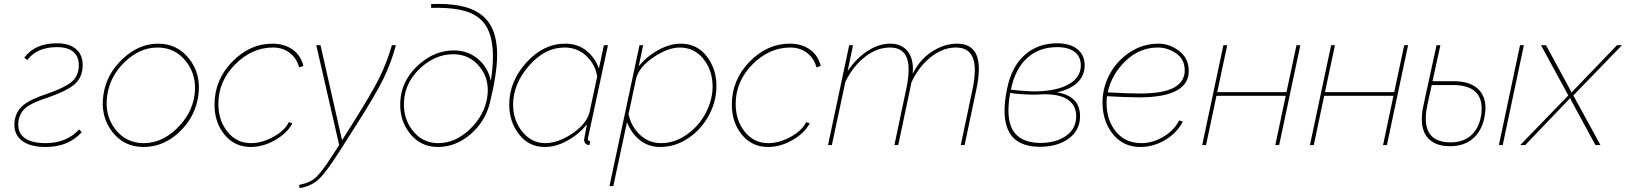

<svg xmlns="http://www.w3.org/2000/svg" viewBox="-20 -754 8451 998"><path d="M217 10Q133 10 90.5 -25.5Q48 -61 56 -125Q63 -176 101.5 -207.5Q140 -239 229 -268Q316 -299 350 -326.5Q384 -354 389 -400Q394 -453 365 -481Q336 -509 276 -509Q172 -509 122 -442L106 -454Q161 -529 276 -529Q345 -529 380 -494.5Q415 -460 409 -398Q403 -343 362 -311Q321 -279 232 -248Q149 -222 115.5 -195Q82 -168 76 -123Q69 -68 105 -39Q141 -10 217 -10Q326 -10 391 -81L405 -67Q336 10 217 10Z M726 10Q624 10 563 -69.5Q502 -149 517 -258Q532 -367 616.5 -447Q701 -527 802 -527Q902 -527 964 -447.5Q1026 -368 1011 -258Q996 -148 913.5 -69Q831 10 726 10ZM728 -10Q820 -10 898.5 -85.5Q977 -161 991 -259Q1005 -360 948 -433.5Q891 -507 799 -507Q707 -507 629 -432.5Q551 -358 537 -256Q523 -155 579 -82.5Q635 -10 728 -10Z M1095 -210Q1095 -338 1186.5 -432.5Q1278 -527 1396 -527Q1458 -527 1501 -496.5Q1544 -466 1557 -411L1535 -404Q1522 -452 1485.5 -479.5Q1449 -507 1399 -507Q1289 -507 1202 -419Q1115 -331 1115 -214Q1115 -128 1162.5 -69Q1210 -10 1284 -10Q1342 -10 1401.5 -43Q1461 -76 1481 -119L1500 -113Q1472 -61 1409.5 -25.5Q1347 10 1283 10Q1200 10 1147.5 -53.5Q1095 -117 1095 -210Z M1535 207Q1592 196 1622 168Q1652 140 1702 63L1743 0L1624 -519H1646L1758 -25L1816 -117Q1910 -266 1950.5 -347Q1991 -428 2017 -519H2038Q2011 -421 1971 -340.5Q1931 -260 1831 -103L1749 26Q1677 140 1637.5 177Q1598 214 1537 224Z M2256 10Q2162 10 2105.5 -67Q2049 -144 2063 -250Q2077 -348 2159 -420Q2241 -492 2339 -492Q2412 -492 2465 -447Q2518 -402 2531 -333Q2573 -594 2459 -668Q2390 -718 2221 -713V-733Q2391 -739 2468 -687Q2564 -627 2564 -469Q2564 -373 2526 -218Q2502 -122 2425.5 -56Q2349 10 2256 10ZM2258 -10Q2347 -10 2423 -83Q2499 -156 2513 -251Q2526 -341 2473.5 -406.5Q2421 -472 2336 -472Q2247 -472 2171.5 -406Q2096 -340 2082 -249Q2069 -151 2121 -80.5Q2173 -10 2258 -10Z M2627 -210Q2627 -331 2716 -429Q2805 -527 2917 -527Q2983 -527 3028 -490.5Q3073 -454 3093 -398L3119 -519H3140L3038 -44Q3036 -38 3036 -32Q3036 -20 3048 -20L3044 0Q3038 0 3035 -1Q3016 -7 3016 -29Q3016 -33 3031 -108Q2988 -55 2928.5 -22.5Q2869 10 2812 10Q2729 10 2678 -55.5Q2627 -121 2627 -210ZM3044 -169 3084 -356Q3075 -418 3028.5 -462.5Q2982 -507 2914 -507Q2812 -507 2729.5 -412Q2647 -317 2647 -210Q2647 -129 2695 -69.5Q2743 -10 2814 -10Q2880 -10 2953.5 -59Q3027 -108 3044 -169Z M3304 -519H3323L3300 -409Q3342 -461 3402 -494Q3462 -527 3518 -527Q3603 -527 3653.5 -461.5Q3704 -396 3704 -306Q3704 -228 3665 -155Q3626 -82 3558 -36Q3490 10 3412 10Q3350 10 3305.5 -26Q3261 -62 3239 -119L3168 213H3148ZM3684 -304Q3684 -388 3636.5 -447.5Q3589 -507 3513 -507Q3453 -507 3378.5 -457.5Q3304 -408 3287 -348L3247 -161Q3261 -96 3307 -53Q3353 -10 3416 -10Q3487 -10 3550 -54.5Q3613 -99 3648.5 -167Q3684 -235 3684 -304Z M3784 -210Q3784 -338 3875.5 -432.5Q3967 -527 4085 -527Q4147 -527 4190 -496.5Q4233 -466 4246 -411L4224 -404Q4211 -452 4174.5 -479.5Q4138 -507 4088 -507Q3978 -507 3891 -419Q3804 -331 3804 -214Q3804 -128 3851.5 -69Q3899 -10 3973 -10Q4031 -10 4090.5 -43Q4150 -76 4170 -119L4189 -113Q4161 -61 4098.5 -25.5Q4036 10 3972 10Q3889 10 3836.5 -53.5Q3784 -117 3784 -210Z M4394 -519H4414L4386 -385Q4432 -452 4490 -489.5Q4548 -527 4607 -527Q4668 -527 4699.5 -485.5Q4731 -444 4724 -370Q4760 -444 4824 -485.5Q4888 -527 4955 -527Q5068 -527 5068 -396Q5068 -348 5055 -289L4994 0H4974L5035 -289Q5047 -347 5047 -390Q5047 -507 4949 -507Q4881 -507 4818.5 -457.5Q4756 -408 4718 -327L4649 0H4629L4690 -289Q4703 -348 4703 -393Q4703 -507 4606 -507Q4538 -507 4475.5 -458Q4413 -409 4374 -328L4304 0H4284Z M5474 -274Q5594 -255 5594 -150Q5594 -76 5534 -33Q5474 10 5382 9Q5152 7 5215 -294Q5238 -407 5306 -468Q5374 -529 5475 -529Q5542 -529 5580 -498.5Q5618 -468 5618 -414Q5618 -361 5580.5 -325Q5543 -289 5474 -274ZM5475 -509Q5381 -509 5319 -452.5Q5257 -396 5235 -290V-288Q5305 -279 5365 -279Q5474 -281 5536 -316.5Q5598 -352 5598 -414Q5598 -459 5566 -484Q5534 -509 5475 -509ZM5384 -11Q5466 -10 5520 -47Q5574 -84 5574 -150Q5574 -204 5533.5 -234Q5493 -264 5409 -264Q5375 -262 5357 -262Q5289 -262 5231 -271Q5207 -140 5245 -76.5Q5283 -13 5384 -11Z M5902 -248Q5835 -248 5734 -254Q5731 -229 5732 -211Q5734 -125 5782.5 -67.5Q5831 -10 5914 -10Q5970 -10 6026 -42.5Q6082 -75 6109 -128L6128 -122Q6097 -62 6036 -26Q5975 10 5907 10Q5821 10 5767.5 -53.5Q5714 -117 5711 -210Q5708 -289 5744.5 -361.5Q5781 -434 5850 -480.5Q5919 -527 6002 -527Q6059 -527 6108 -490Q6157 -453 6159 -390Q6162 -320 6097.5 -284Q6033 -248 5902 -248ZM5998 -507Q5904 -507 5831 -437.5Q5758 -368 5738 -274Q5839 -268 5905 -268Q6031 -268 6085.5 -300.5Q6140 -333 6138 -391Q6137 -447 6093 -477Q6049 -507 5998 -507Z M6229 0 6339 -519H6359L6307 -275H6667L6719 -519H6739L6629 0H6609L6663 -256H6303L6249 0Z M6789 0 6899 -519H6919L6867 -275H7227L7279 -519H7299L7189 0H7169L7223 -256H6863L6809 0Z M7535 -332Q7625 -332 7667.5 -287Q7710 -242 7699 -163Q7689 -84 7642 -39Q7595 6 7517 6Q7431 6 7394 -47Q7357 -100 7378 -202L7447 -519H7467Q7461 -493 7447.5 -429.5Q7434 -366 7426 -332ZM7881 -519H7901L7791 0H7771ZM7680 -163Q7697 -312 7532 -312H7422L7398 -202Q7361 -14 7520 -14Q7588 -14 7629.5 -53Q7671 -92 7680 -163Z M8132 -258 7990 -519H8016L8143 -285L8148 -273L8156 -281L8385 -519H8411L8158 -258L8299 0H8273L8147 -232L8142 -244L8132 -234L7908 0H7882Z"/></svg>

Font: Raleway-v4020 Thin
Style: Italic
Weight: 250
Italic angle: -12°
Designer: Matt McInerney, Pablo Impallari, Rodrigo Fuenzalida
Foundry: Matt McInerney, Pablo Impallari, Rodrigo Fuenzalida
Version: Version 4.020;PS 004.020;hotconv 1.0.88;makeotf.lib2.5.64775